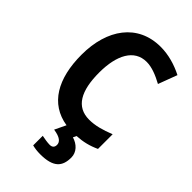

<svg xmlns="http://www.w3.org/2000/svg" viewBox="-284 -816 1148 1148"><g transform="rotate(45 289.5 -242.0)"><path d="M446 122C446 77 412 43 367 30L377 9C430 6 475 -5 522 -27V-151C461 -127 412 -113 361 -113C252 -113 204 -200 204 -355C204 -503 256 -601 360 -601C405 -601 453 -581 501 -555L546 -675C487 -705 422 -724 356 -724C162 -724 54 -571 54 -356C54 -154 131 -19 289 6L255 77C312 85 332 105 332 129C332 152 318 160 300 160C282 160 252 155 233 151V232C253 237 274 240 300 240C411 240 446 198 446 122Z"/></g></svg>

Font: Noto Sans Kannada SemiCondensed
Style: Bold
Weight: 700
Width: 4
Designer: Jelle Bosma - Monotype Design Team
Foundry: Monotype Imaging Inc.
Version: Version 2.005